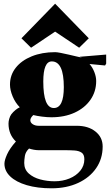

<svg xmlns="http://www.w3.org/2000/svg" viewBox="-20 -799 603 1038"><path d="M259 219Q182 219 124.5 202Q67 185 35.5 155Q4 125 4 86Q4 67 18.5 35Q33 3 66 -34Q26 -72 26 -131Q26 -143 30 -157Q34 -171 41 -181Q51 -194 64 -204.5Q77 -215 87 -219Q63 -243 48.5 -277.5Q34 -312 34 -342Q34 -393 65 -432.5Q96 -472 151.5 -494.5Q207 -517 278 -517Q288 -517 308.5 -513Q329 -509 352.5 -503.5Q376 -498 395 -493.5Q414 -489 420.5 -488Q427 -487 413 -491L410 -492L554 -504V-455L548 -445L464 -453Q480 -435 490 -409.5Q500 -384 500 -361Q500 -304 469 -259.5Q438 -215 383.5 -190Q329 -165 258 -165Q235 -165 207.5 -168.5Q180 -172 160 -177L158 -175Q144 -161 144 -149Q144 -136 157 -127.5Q170 -119 189 -119H395Q457 -119 496 -88Q535 -57 535 -7Q535 59 500 110Q465 161 402.5 190Q340 219 259 219ZM271 -215Q325 -215 325 -328Q325 -467 260 -467Q214 -467 214 -358Q214 -215 271 -215ZM275 181Q319 181 355.5 166Q392 151 414 124Q436 97 436 62Q436 36 421 26Q406 16 382 14.5Q358 13 329 13H189Q177 13 163 10.5Q149 8 137 4Q118 22 114.5 44Q111 66 111 82Q111 117 135.5 139Q160 161 197.5 171Q235 181 275 181ZM148 -541 96 -592 278 -779 460 -592 408 -541 278 -628Z"/></svg>

Font: Wittgenstein Black
Style: Regular
Weight: 900
Designer: Jörg Drees
Foundry: Jörg Drees
Version: Version 1.303; ttfautohint (v1.8.4.7-5d5b)